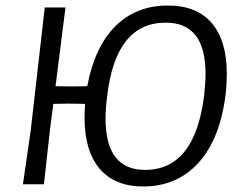

<svg xmlns="http://www.w3.org/2000/svg" viewBox="-20 -667 860 695"><path d="M801 -400Q801 -362 797 -329Q778 -167 700 -79.5Q622 8 498 8Q395 8 340.5 -56.5Q286 -121 286 -242Q286 -257 288 -291L228 -292L173 -291L161 -199L139 0H63L91 -193L142 -640H217L181 -355L239 -354L296 -355Q322 -496 397 -571.5Q472 -647 588 -647Q692 -647 746.5 -583.5Q801 -520 801 -400ZM724 -399Q724 -493 688 -539Q652 -585 580 -585Q399 -585 368 -320Q362 -275 362 -238Q362 -52 505 -52Q595 -52 648.5 -119Q702 -186 719 -322Q724 -369 724 -399Z"/></svg>

Font: Alegreya Sans SC
Style: Italic
Weight: 400
Italic angle: -7°
Designer: Juan Pablo del Peral
Foundry: Huerta Tipografica
Version: Version 2.008; ttfautohint (v1.6)